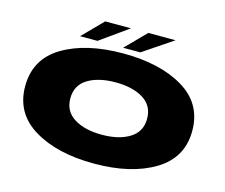

<svg xmlns="http://www.w3.org/2000/svg" viewBox="-115 -997 1360 1162"><g transform="rotate(15 565.0 -416.5)"><path d="M563 8Q795 8 941 -80Q1087 -168 1087 -337Q1087 -507 941 -594.5Q795 -682 563 -682Q331 -682 185.5 -595Q40 -508 40 -337Q40 -168 186 -80Q332 8 563 8ZM563 -173Q456 -173 389.5 -214.5Q323 -256 323 -337Q323 -419 389.5 -460Q456 -501 563 -501Q671 -501 737.5 -460Q804 -419 804 -337Q804 -256 737.5 -214.5Q671 -173 563 -173ZM552.5 -715H660.5L847.5 -841H676.5ZM282.5 -715H391.5L568.5 -841H406.5Z"/></g></svg>

Font: Anybody ExtraExpanded Black
Style: Regular
Weight: 900
Width: 8
Version: Version 1.113;gftools[0.9.25]